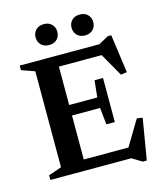

<svg xmlns="http://www.w3.org/2000/svg" viewBox="-130 -965 930 1096"><g transform="rotate(-15 335.0 -417.0)"><path d="M480.5 -484.5V-354V-224H430.5L420 -323.5H181V-385.5H420L430.5 -484.5ZM620.5 -481.5 584 -476.5 492 -638.5 531.5 -612.5H181V-676H510.5L568.5 -708H589ZM502.5 -37.5 607 -212 640.5 -207 600 35.5H576.5L518 0H181V-63.5H534ZM39.5 0V-27.5L117 -54.5V-621.5L39.5 -649V-676H254V0ZM233 -745.5Q203.5 -745.5 186 -763.2Q168.5 -781 168.5 -807.5Q168.5 -834 186 -851.5Q203.5 -869 233 -869Q262.5 -869 279.8 -851.5Q297 -834 297 -807.5Q297 -781 279.8 -763.2Q262.5 -745.5 233 -745.5ZM445.5 -745.5Q416 -745.5 398.5 -763.2Q381 -781 381 -807.5Q381 -834 398.5 -851.5Q416 -869 445.5 -869Q474.5 -869 492 -851.5Q509.5 -834 509.5 -807.5Q509.5 -781 492 -763.2Q474.5 -745.5 445.5 -745.5Z"/></g></svg>

Font: Newsreader 16pt 16pt SemiBold
Style: Regular
Weight: 600
Version: Version 1.003